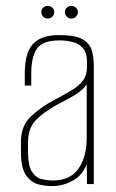

<svg xmlns="http://www.w3.org/2000/svg" viewBox="-20 -624 392 651"><path d="M155 7Q134 7 110 1Q86 -5 68.5 -29.5Q51 -54 51 -108V-143Q51 -196 83 -227.5Q115 -259 164 -285Q200 -304 224.5 -319Q249 -334 262 -352Q275 -370 275 -397V-414Q275 -445 261.5 -460.5Q248 -476 226.5 -481.5Q205 -487 182 -487Q123 -487 104.5 -458Q86 -429 86 -376V-334H64V-378Q64 -415 73.5 -443.5Q83 -472 108.5 -488.5Q134 -505 182 -505Q235 -505 259.5 -491Q284 -477 291 -453.5Q298 -430 298 -403V0H275L274 -67Q259 -29 226 -11Q193 7 155 7ZM159 -12Q218 -12 246 -52Q274 -92 274 -157V-338Q260 -317 230.5 -300Q201 -283 170 -267Q125 -242 100 -215Q75 -188 75 -140V-110Q75 -62 88.5 -41.5Q102 -21 122 -16.5Q142 -12 159 -12ZM142 -561Q133 -561 126.5 -567.5Q120 -574 120 -583Q120 -592 126.5 -598Q133 -604 142 -604Q151 -604 157.5 -598Q164 -592 164 -583Q164 -574 157.5 -567.5Q151 -561 142 -561ZM222 -561Q213 -561 206.5 -567.5Q200 -574 200 -583Q200 -592 206.5 -598Q213 -604 222 -604Q231 -604 237.5 -598Q244 -592 244 -583Q244 -574 237.5 -567.5Q231 -561 222 -561Z"/></svg>

Font: Alumni Sans SC Thin
Style: Regular
Weight: 100
Designer: Robert E. Leuschke
Foundry: Robert E. Leuschke
Version: Version 1.018